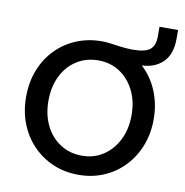

<svg xmlns="http://www.w3.org/2000/svg" viewBox="-93 -954 1019 1058"><g transform="rotate(10 416.0 -424.5)"><path d="M415 16Q337 16 272 -12Q207 -40 158.5 -90.5Q110 -141 83.5 -209Q57 -277 57 -358Q57 -439 83.5 -507Q110 -575 158 -625Q206 -675 272 -703Q338 -731 416 -731Q437 -731 457 -728.5Q477 -726 491 -724Q523 -719 548 -717Q573 -715 588 -715Q660 -715 687 -737.5Q714 -760 714 -808V-865H818V-816Q818 -729 773 -685Q728 -641 655 -638Q712 -585 741.5 -512.5Q771 -440 771 -357Q771 -277 744.5 -209Q718 -141 670 -90.5Q622 -40 557 -12Q492 16 415 16ZM415 -91Q483 -91 535 -125.5Q587 -160 617 -220Q647 -280 647 -358Q647 -436 617 -496Q587 -556 535 -590Q483 -624 415 -624Q347 -624 294 -590Q241 -556 211.5 -496Q182 -436 182 -358Q182 -280 211.5 -220Q241 -160 294 -125.5Q347 -91 415 -91Z"/></g></svg>

Font: Wix Madefor Text SemiBold
Style: Regular
Weight: 600
Designer: Dalton Maag Ltd
Foundry: Dalton Maag Ltd
Version: Version 3.100